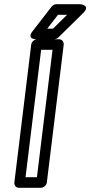

<svg xmlns="http://www.w3.org/2000/svg" viewBox="-20 -865 428 910"><path d="M101 -25 175 -629H229L155 -25ZM48 0C47 11 54 25 69 25H174C185 25 200 15 202 0L282 -654C283 -665 275 -679 260 -679H156C145 -679 130 -669 128 -654ZM298 -795 231 -729H204L255 -795ZM374 -803C412 -840 361 -845 361 -845H247C239 -845 231 -841 225 -834L135 -718C104 -678 151 -679 151 -679H236C242 -679 251 -682 256 -687Z"/></svg>

Font: Falling Sky
Style: CondOuObl
Weight: 400
Designer: Paul D. Hunt
Foundry: Adobe Systems Incorporated
Version: Version 1.02